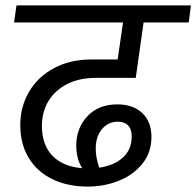

<svg xmlns="http://www.w3.org/2000/svg" viewBox="-20 -708 726 710"><path d="M135 -242Q135 -173 173.5 -132.5Q212 -92 284 -86Q262 -120 262 -170Q262 -234 303 -278Q344 -322 414 -322Q472 -322 506 -290Q540 -258 540 -202Q540 -144 506.5 -102.5Q473 -61 419 -39.5Q365 -18 305 -18Q230 -18 173.5 -45.5Q117 -73 86 -124.5Q55 -176 55 -245Q55 -314 88 -369.5Q121 -425 180.5 -456.5Q240 -488 317 -488H415L435 -625H32L41 -688H686L678 -625H511L482 -420H334Q273 -420 228 -397Q183 -374 159 -334Q135 -294 135 -242ZM334 -158Q334 -125 347 -88Q402 -96 434.5 -125.5Q467 -155 467 -203Q467 -231 453.5 -244.5Q440 -258 416 -258Q380 -258 357 -230.5Q334 -203 334 -158Z"/></svg>

Font: FiraGO Book
Style: Italic
Weight: 350
Italic angle: -8°
Designer: bBox Type GmbH
Foundry: bBox Type GmbH
Version: Version 1.001